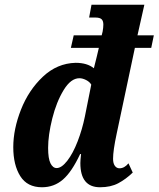

<svg xmlns="http://www.w3.org/2000/svg" viewBox="-20 -780 669 810"><path d="M36 -159Q36 -235 68.5 -317.5Q101 -400 161 -456.5Q221 -513 299 -515Q348 -515 376 -492Q384 -525 388 -540L397 -578H279L291 -631H409L413 -647Q416 -664 416 -676Q416 -692 408.5 -699Q401 -706 382 -706H356L366 -760H589L560 -631H629L618 -578H549L472 -215Q457 -145 457 -110Q457 -91 464.5 -80.5Q472 -70 484 -70Q505 -70 522 -91L540 -52Q511 -24 479 -7Q447 10 402 10Q319 10 319 -92Q319 -105 322 -130H318Q283 -55 245.5 -22.5Q208 10 157 10Q95 10 65.5 -37Q36 -84 36 -159ZM338 -288 365 -423Q358 -435 343 -442.5Q328 -450 315 -450Q279 -450 248.5 -400Q218 -350 200.5 -280Q183 -210 183 -156Q183 -111 193 -91Q203 -71 219 -71Q240 -71 264 -102Q288 -133 307.5 -183.5Q327 -234 338 -288Z"/></svg>

Font: Noto Serif CondExtraBold
Style: Italic
Weight: 800
Width: 3
Italic angle: -12°
Designer: Monotype Design Team
Foundry: Monotype Imaging Inc.
Version: Version 1.001